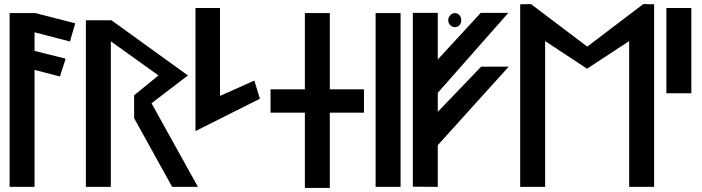

<svg xmlns="http://www.w3.org/2000/svg" viewBox="-20 -924 3433 939"><path d="M27 -10H149V-582L273 -550L301 -637L149 -675V-766L322 -721L348 -810L153 -860H27Z M721 -419 899 -555 525 -825H400V-10H522V-722L755 -555L636 -458V-346L822 -10H948Z M936 -283 1251 -441 1224 -530 1056 -455V-885H936Z M1471 -487H1303V-373H1471V-5H1593V-373H1760V-487H1593V-860H1471Z M1939 -10V-860H1817V-10Z M2121 -10V-214L2468 -598H2333L2121 -377V-470L2466 -861H2331L2121 -633V-861H1999V-11ZM2205 -791C2223 -791 2236 -806 2236 -825C2236 -844 2223 -860 2205 -860C2187 -860 2172 -843 2172 -825C2172 -807 2187 -791 2205 -791Z M3057 -10H3179V-903L3126 -904L2852 -696L2577 -904L2524 -903V-10H2646V-723L2851 -588L3057 -723Z M3361 -468V-885H3239V-468Z"/></svg>

Font: Ny Stormning
Style: Fi
Weight: 300
Designer: Robert Jablonski, Mew Too
Foundry: Cannot Into Space Fonts
Version: Version 0.90